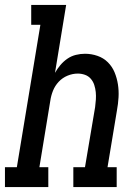

<svg xmlns="http://www.w3.org/2000/svg" viewBox="-44 -755 564 775"><path d="M-24 0V-80H24L119 -655H82V-735H223L178 -461Q187 -477 199.5 -492Q212 -507 228 -518Q244 -529 262.5 -533.5Q281 -538 299 -538Q325 -538 349.5 -529.5Q374 -521 391.5 -503.5Q409 -486 418.5 -463Q428 -440 432 -414.5Q436 -389 434.5 -362.5Q433 -336 428 -309L390 -80H427V0H252V-80H299L340 -323Q342 -338 343 -353.5Q344 -369 342.5 -383.5Q341 -398 336.5 -412Q332 -426 322.5 -437Q313 -448 299 -453Q285 -458 270 -458Q249 -458 228.5 -449.5Q208 -441 193 -425Q178 -409 170 -389Q162 -369 159 -348L115 -80H151V0Z"/></svg>

Font: Iosevka Curly Slab MdObl
Style: Regular
Weight: 500
Italic angle: -9°
Monospace: yes
Designer: Belleve Invis
Foundry: Belleve Invis
Version: Version 11.0.0; ttfautohint (v1.8.3)